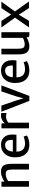

<svg xmlns="http://www.w3.org/2000/svg" viewBox="1612 -2217 613 3877"><g transform="rotate(-90 1918.5 -278.5)"><path d="M86 0V-556H189.5L190 -497Q210.5 -511 241.8 -526.5Q273 -542 309.2 -553Q345.5 -564 381.5 -565Q471 -567.5 510 -518.8Q549 -470 549 -347.5V0H433V-341.5Q433 -411.5 414.2 -442Q395.5 -472.5 333 -469Q315.5 -468.5 292.8 -462.8Q270 -457 246.2 -446.2Q222.5 -435.5 201 -419V0Z M930 8Q810 8 745 -68Q680 -144 680 -279Q680 -360 708.8 -424Q737.5 -488 793.8 -525.5Q850 -563 932 -564Q974 -565 1011 -552Q1048 -539 1076.5 -512.8Q1105 -486.5 1121.8 -446.5Q1138.5 -406.5 1140 -353Q1140 -321.5 1139.5 -296.8Q1139 -272 1135 -253H793.5Q794 -249.5 794 -246Q797 -183 819.5 -146.5Q842 -110 878.5 -94.5Q915 -79 960 -79Q979 -79 1006.5 -83.2Q1034 -87.5 1059.8 -94.2Q1085.5 -101 1099 -109L1121 -43Q1102.5 -28 1070.8 -16.5Q1039 -5 1002 1.5Q965 8 930 8ZM1032 -326Q1034.5 -366 1027.2 -401.8Q1020 -437.5 996.2 -459.8Q972.5 -482 926 -482Q887 -482 856 -460.2Q825 -438.5 808 -387Q799.5 -361 796 -326Z M1265 0V-556H1363L1370 -491Q1379 -504 1398.5 -519Q1422.5 -538 1455.2 -551.5Q1488 -565 1522 -565Q1541 -565 1554.8 -563.5Q1568.5 -562 1575 -558V-450Q1567.5 -454 1552.2 -458.5Q1537 -463 1503 -463Q1472 -463 1447.2 -454.2Q1422.5 -445.5 1404 -433Q1390 -423.5 1380 -414.5V0Z M1820 8 1601 -557H1725.5L1831 -247.5L1871 -112.5L1908.5 -247.5L2010.5 -557H2133L1919.5 8Z M2431 8Q2311 8 2246 -68Q2181 -144 2181 -279Q2181 -360 2209.8 -424Q2238.5 -488 2294.8 -525.5Q2351 -563 2433 -564Q2475 -565 2512 -552Q2549 -539 2577.5 -512.8Q2606 -486.5 2622.8 -446.5Q2639.5 -406.5 2641 -353Q2641 -321.5 2640.5 -296.8Q2640 -272 2636 -253H2294.5Q2295 -249.5 2295 -246Q2298 -183 2320.5 -146.5Q2343 -110 2379.5 -94.5Q2416 -79 2461 -79Q2480 -79 2507.5 -83.2Q2535 -87.5 2560.8 -94.2Q2586.5 -101 2600 -109L2622 -43Q2603.5 -28 2571.8 -16.5Q2540 -5 2503 1.5Q2466 8 2431 8ZM2533 -326Q2535.5 -366 2528.2 -401.8Q2521 -437.5 2497.2 -459.8Q2473.5 -482 2427 -482Q2388 -482 2357 -460.2Q2326 -438.5 2309 -387Q2300.5 -361 2297 -326Z M2927 8Q2872.5 8 2839 -9Q2805.5 -26 2788 -57.8Q2770.5 -89.5 2764.2 -133.5Q2758 -177.5 2758 -231V-557H2873V-232Q2873 -166 2883.2 -135Q2893.5 -104 2915.2 -95Q2937 -86 2972 -86Q2992.5 -86 3015.8 -92.2Q3039 -98.5 3059.5 -107.2Q3080 -116 3092 -124V-557H3207V8H3154Q3131 8 3117.5 1.2Q3104 -5.5 3104 -33V-48.5Q3082 -34.5 3053 -21.5Q3023 -8.5 2990 -0.2Q2957 8 2927 8Z M3304 0 3500.5 -282 3303 -557H3434L3551 -379L3564 -356.5L3576 -380L3693 -557H3823L3625 -284L3827 0H3694L3576 -180L3559 -207.5L3545 -179L3436 0Z"/></g></svg>

Font: Koeln Type Sans
Style: Regular
Weight: 400
Designer: Eben Sorkin
Foundry: Eben Sorkin
Version: Version 2.001